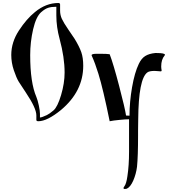

<svg xmlns="http://www.w3.org/2000/svg" viewBox="-20 -798 1145 1278"><path d="M590 -431Q590 -440 624 -440Q624 -440 638 -440Q638 -440 650 -440Q692 -440 710 -437Q734 -375 773 -226Q812 -77 819 -29Q823 -29 830.5 -28.5Q838 -28 842 -28Q842 -119 859 -217Q876 -315 904 -373Q921 -409 946.5 -425Q972 -441 1013 -445H1024Q1078 -445 1078 -433L1076 -429Q1053 -402 1053 -356Q1053 -344 1056 -329Q1056 -323 1050 -323Q1045 -323 1031 -324.5Q1017 -326 1009 -326Q974 -326 961 -316Q902 -273 900 -4Q899 28 899 74V103Q899 243 892 312Q886 360 867 404Q848 447 824 458Q818 460 812 460Q802 460 802 454Q802 450 808 442Q821 425 828 375Q839 304 839 211V-4H835Q816 -4 776 0Q733 4 710 9Q666 -207 635 -307Q613 -378 592 -424Q590 -426 590 -431ZM386 -66Q294 9 235 9Q222 9 222 0V-30Q222 -78 152 -182Q120 -229 104.5 -254.5Q89 -280 72 -330.5Q55 -381 55 -432Q55 -517 106 -595Q157 -673 213 -718Q286 -778 368 -778Q380 -778 380 -768V-727Q380 -698 392 -672Q404 -646 436 -599.5Q468 -553 477 -539Q508 -488 521 -451Q534 -414 534 -360Q534 -190 386 -66ZM410 -315Q410 -416 377 -538Q355 -618 355 -695V-753Q322 -753 300.5 -746Q279 -739 254 -717Q220 -687 200.5 -603Q181 -519 181 -431Q181 -248 222 -153Q231 -131 238.5 -95.5Q246 -60 246 -40V-16Q258 -16 292 -32Q309 -40 336 -63Q363 -86 386.5 -165Q410 -244 410 -315Z"/></svg>

Font: Ponomar Unicode TT
Style: Regular
Weight: 400
Designer: Vladislav V. Dorosh, Yuri A.W. Shardt, Nikita Simmons, Aleksandr Andreev
Foundry: Ponomar Project
Version: 1.1